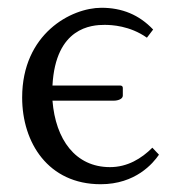

<svg xmlns="http://www.w3.org/2000/svg" viewBox="-20 -462 461 494"><path d="M115 -242C123 -392 216 -398 249 -398C267 -398 314 -396 358 -365L374 -386C338 -424 294 -442 241 -442C163 -442 37 -375 37 -211C37 -95 104 12 239 12C329 12 374 -42 389 -64L372 -82C344 -54 308 -32 263 -32C174 -32 123 -103 115 -203H273C283 -203 296 -207 296 -216V-236C296 -240 293 -242 289 -242Z"/></svg>

Font: Libertinus Sans
Style: Regular
Weight: 400
Designer: Philipp H. Poll, Khaled Hosny
Foundry: Caleb Maclennan
Version: Version 7.050;RELEASE